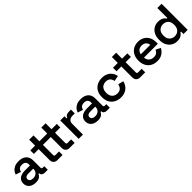

<svg xmlns="http://www.w3.org/2000/svg" viewBox="358 -2165 3644 3644"><g transform="rotate(-45 2179.5 -343.0)"><path d="M29 -144Q29 -194 53.5 -228Q78 -262 121 -279.5Q164 -297 219 -297H362V-327Q362 -366 338 -390.5Q314 -415 263 -415Q213 -415 187.5 -391.5Q162 -368 154 -331L48 -366Q60 -405 86.5 -437Q113 -469 157 -488.5Q201 -508 265 -508Q362 -508 417.5 -459.5Q473 -411 473 -319V-125Q473 -95 501 -95H543V0H462Q426 0 403 -18Q380 -36 380 -67V-69H363Q357 -55 342 -35Q327 -15 296.5 -0.5Q266 14 214 14Q162 14 120 -4.5Q78 -23 53.5 -58Q29 -93 29 -144ZM362 -200V-210H226Q189 -210 166 -194Q143 -178 143 -147Q143 -117 167 -98.5Q191 -80 233 -80Q290 -80 326 -112.5Q362 -145 362 -200Z M802 0Q754 0 725.5 -28.5Q697 -57 697 -106V-399H568V-494H697V-653H812V-494H923V-399H812V-125Q812 -95 840 -95H939V0ZM1127 0Q1079 0 1050.5 -28.5Q1022 -57 1022 -106V-399H923V-494H1022V-653H1137V-494H1279V-399H1137V-125Q1137 -95 1165 -95H1264V0Z M1372 0V-494H1485V-437H1502Q1513 -468 1539 -482Q1565 -496 1601 -496H1661V-394H1599Q1549 -394 1518 -367.5Q1487 -341 1487 -286V0Z M1694 -144Q1694 -194 1718.5 -228Q1743 -262 1786 -279.5Q1829 -297 1884 -297H2027V-327Q2027 -366 2003 -390.5Q1979 -415 1928 -415Q1878 -415 1852.5 -391.5Q1827 -368 1819 -331L1713 -366Q1725 -405 1751.5 -437Q1778 -469 1822 -488.5Q1866 -508 1930 -508Q2027 -508 2082.5 -459.5Q2138 -411 2138 -319V-125Q2138 -95 2166 -95H2208V0H2127Q2091 0 2068 -18Q2045 -36 2045 -67V-69H2028Q2022 -55 2007 -35Q1992 -15 1961.5 -0.5Q1931 14 1879 14Q1827 14 1785 -4.5Q1743 -23 1718.5 -58Q1694 -93 1694 -144ZM2027 -200V-210H1891Q1854 -210 1831 -194Q1808 -178 1808 -147Q1808 -117 1832 -98.5Q1856 -80 1898 -80Q1955 -80 1991 -112.5Q2027 -145 2027 -200Z M2244 -240V-254Q2244 -334 2277.5 -391Q2311 -448 2369 -478Q2427 -508 2499 -508Q2570 -508 2620.5 -483Q2671 -458 2702 -414.5Q2733 -371 2742 -317L2631 -294Q2627 -325 2612 -350.5Q2597 -376 2569.5 -391Q2542 -406 2502 -406Q2461 -406 2428.5 -388.5Q2396 -371 2377.5 -336Q2359 -301 2359 -252V-242Q2359 -193 2377.5 -158.5Q2396 -124 2428.5 -106Q2461 -88 2502 -88Q2563 -88 2594.5 -119.5Q2626 -151 2634 -201L2745 -175Q2733 -123 2702 -80Q2671 -37 2620.5 -11.5Q2570 14 2499 14Q2427 14 2369 -16Q2311 -46 2277.5 -103Q2244 -160 2244 -240Z M3021 0Q2973 0 2944.5 -28.5Q2916 -57 2916 -106V-399H2787V-494H2916V-653H3031V-494H3173V-399H3031V-125Q3031 -95 3059 -95H3158V0Z M3224 -241V-253Q3224 -331 3255 -388Q3286 -445 3342 -476.5Q3398 -508 3471 -508Q3543 -508 3597 -476.5Q3651 -445 3681 -388Q3711 -331 3711 -255V-214H3340Q3342 -156 3381 -121Q3420 -86 3477 -86Q3533 -86 3560 -110.5Q3587 -135 3601 -166L3696 -117Q3682 -90 3655.5 -59.5Q3629 -29 3585 -7.5Q3541 14 3474 14Q3400 14 3343.5 -17.5Q3287 -49 3255.5 -106.5Q3224 -164 3224 -241ZM3594 -301Q3590 -350 3556.5 -379Q3523 -408 3470 -408Q3415 -408 3382 -379Q3349 -350 3341 -301Z M3781 -239V-255Q3781 -335 3812 -392Q3843 -449 3894.5 -478.5Q3946 -508 4007 -508Q4053 -508 4085 -497Q4117 -486 4136.5 -469Q4156 -452 4167 -432H4184V-700H4298V0H4186V-65H4169Q4151 -35 4114 -10.5Q4077 14 4007 14Q3947 14 3895 -15.5Q3843 -45 3812 -102Q3781 -159 3781 -239ZM4185 -242V-252Q4185 -328 4144.5 -368Q4104 -408 4041 -408Q3979 -408 3937.5 -368Q3896 -328 3896 -252V-242Q3896 -167 3937.5 -126.5Q3979 -86 4041 -86Q4103 -86 4144 -126.5Q4185 -167 4185 -242Z"/></g></svg>

Font: Space Grotesk Frontify SemiBold
Style: Regular
Weight: 600
Designer: Florian Karsten
Version: Version 2.000